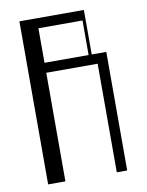

<svg xmlns="http://www.w3.org/2000/svg" viewBox="-87 -846 695 909"><g transform="rotate(-10 260.0 -392.0)"><path d="M70 -784H380V-570H450V0H400V-522H153V0H70ZM365 -570V-736H153V-570Z"/></g></svg>

Font: Facade Sud
Style: Regular
Weight: 100
Designer: Éléonore Fines
Foundry: Velvetyne Type Foundry
Version: Version 1.001;Glyphs 3.2 (3202)